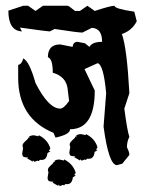

<svg xmlns="http://www.w3.org/2000/svg" viewBox="-20 -458 484 650"><path d="M161.1 -8.3Q41.5 -57.6 41.5 -194.8V-238.3Q54.2 -240.7 58.6 -260.3Q79.6 -250.5 100.1 -177.2Q144 -90.8 183.6 -90.3Q195.8 -90.3 213.9 -116.2L209 -157.2Q204.1 -198.7 158.7 -211.9Q158.7 -259.3 142.1 -264.2Q142.1 -307.6 183.6 -307.6L225.6 -299.3Q228 -316.4 242.2 -316.4L267.6 -311.5L282.7 -299.3Q292.5 -316.4 325.7 -316.4Q325.7 -361.8 291 -363.8L258.8 -347.7Q244.6 -347.7 165 -359.9L148.4 -351.6Q141.1 -351.6 47.4 -364.7L54.2 -351.6Q8.3 -354 8.3 -421.9L58.6 -438.5H75.2L100.1 -420.9L125.5 -438.5H209Q212.9 -438.5 233.9 -420.9H250.5L275.9 -438.5L300.8 -420.9Q354 -438.5 367.7 -438.5Q367.7 -428.2 434.6 -418.5L442.9 -386.2Q427.2 -354.5 392.6 -342.8Q409.7 -295.9 418 -142.6L400.9 -90.3Q411.1 -12.7 418 5.4Q409.7 21 409.7 40.5Q418 57.1 418 66.4L394 96.2L376 101.1Q348.1 101.1 330.6 -29.3Q339.4 -137.2 339.4 -142.6Q330.6 -239.3 310.5 -244.1L266.1 -224.1L300.8 -151.4Q300.8 -20.5 217.3 -20.5Q217.3 -2.9 168 7.8ZM110.8 3.4V-0.5Q142.1 15.1 150.4 44.9L145.5 52.7L150.9 53.7L140.6 60.5Q138.2 83.5 121.1 83.5L115.2 83L111.3 87.4L106.9 85.9L97.2 89.8L91.3 85V89.4L71.8 78.1L75.7 75.7L64.9 74.2Q55.2 74.2 55.2 61.5L58.1 43.5L56.2 36.1Q56.2 31.2 58.8 27.6Q61.5 23.9 64.7 21Q67.9 18.1 71.3 15.1Q74.7 12.2 76.2 7.8L80.1 8.3L78.1 4.9Q84.5 0 94.7 0ZM270.5 -0.5V-4.4Q301.8 11.2 310.1 41L305.2 48.8L310.5 49.8L300.3 56.6Q297.9 79.6 280.8 79.6L274.9 79.1L271 83.5L266.6 82L256.8 85.9L251 81.1V85.4L231.4 74.2L235.4 71.8L224.6 70.3Q214.8 70.3 214.8 57.6L217.8 39.6L215.8 32.2Q215.8 27.3 218.5 23.7Q221.2 20 224.4 17.1Q227.5 14.2 231 11.2Q234.4 8.3 235.8 3.9L239.7 4.4L237.8 1Q244.1 -3.9 254.4 -3.9ZM196.8 85.4V81.5Q228 97.2 236.3 127L231.4 134.8L236.8 135.7L226.6 142.6Q224.1 165.5 207 165.5L201.2 165L197.3 169.4L192.9 168L183.1 171.9L177.2 167V171.4L157.7 160.2L161.6 157.7L150.9 156.2Q141.1 156.2 141.1 143.6L144 125.5L142.1 118.2Q142.1 113.3 144.8 109.6Q147.5 106 150.6 103Q153.8 100.1 157.2 97.2Q160.6 94.2 162.1 89.8L166 90.3L164.1 86.9Q170.4 82 180.7 82Z"/></svg>

Font: Truetypewriter PolyglOTT
Style: Regular
Weight: 400
Designer: Sergey Beatoff a.k.a. Sam_T
Version: Version 3.76